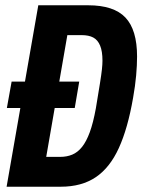

<svg xmlns="http://www.w3.org/2000/svg" viewBox="-20 -707 542 727"><path d="M6 -298 24 -398H280L263 -298ZM5 0 125 -687H314Q411 -687 455 -640.5Q499 -594 499 -493Q499 -460 495.5 -421Q492 -382 484 -337Q464 -221 430 -146.5Q396 -72 342.5 -36Q289 0 210 0ZM155 -113H208Q233 -113 253.5 -121.5Q274 -130 290.5 -150.5Q307 -171 320 -206.5Q333 -242 343 -297Q353 -357 358.5 -391.5Q364 -426 366 -445Q368 -464 368 -477Q368 -513 359 -534.5Q350 -556 333 -565Q316 -574 289 -574H235Z"/></svg>

Font: Archivo ExtraCondensed
Style: Bold Italic
Weight: 700
Width: 2
Italic angle: -10°
Designer: Hector Gatti
Foundry: Omnibus-Type
Version: Version 2.001